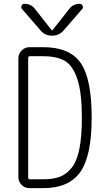

<svg xmlns="http://www.w3.org/2000/svg" viewBox="-20 -975 540 995"><path d="M338.9 -928.7Q358.4 -955.1 393.6 -955.1Q403.3 -955.1 408.2 -945.3Q413.1 -935.5 406.2 -928.7L311.5 -819.3Q287.1 -790 249.5 -790Q211.9 -790 188.5 -819.3L93.8 -928.7Q87.9 -935.5 91.8 -945.3Q95.7 -955.1 106.4 -955.1Q141.6 -955.1 161.1 -928.7L248 -818.4Q249 -817.4 250 -817.4L252 -818.4ZM126 -674.8V-54.7Q126 -45.9 134.8 -45.9H204.1Q255.9 -45.9 290.5 -59.1Q325.2 -72.3 352.1 -106.4Q378.9 -140.6 391.6 -204.1Q404.3 -267.6 404.3 -365.2Q404.3 -493.2 381.3 -563.5Q358.4 -633.8 317.4 -658.7Q276.4 -683.6 204.1 -683.6H134.8Q126 -683.6 126 -674.8ZM131.8 0Q108.4 0 91.8 -17.1Q75.2 -34.2 75.2 -56.6V-672.9Q75.2 -696.3 92.3 -713.4Q109.4 -730.5 131.8 -730.5H204.1Q340.8 -730.5 397.9 -648.9Q455.1 -567.4 455.1 -365.2Q455.1 -167 396 -83.5Q336.9 0 204.1 0Z"/></svg>

Font: Rounded Mgen+ 2m light
Style: Regular
Weight: 200
Designer: [Source Han Sans]
Ryoko NISHIZUKA  (kana & ideographs); Paul D. Hunt (Latin, Greek & Cyrillic); Wenlong ZHANG  (bopomofo
Version: Version 1.059.20150602